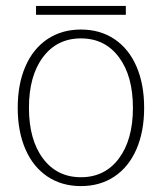

<svg xmlns="http://www.w3.org/2000/svg" viewBox="-20 -620 548 650"><path d="M40 -255Q40 -335 66 -395Q92 -455 140.5 -487.5Q189 -520 254 -520Q319 -520 367.5 -487.5Q416 -455 442 -395Q468 -335 468 -255Q468 -175 442 -115Q416 -55 367.5 -22.5Q319 10 254 10Q189 10 140.5 -22.5Q92 -55 66 -115Q40 -175 40 -255ZM430 -255Q430 -363 382.5 -426.5Q335 -490 254 -490Q173 -490 125.5 -426.5Q78 -363 78 -255Q78 -147 125.5 -83.5Q173 -20 254 -20Q335 -20 382.5 -83.5Q430 -147 430 -255ZM102 -600H406V-570H102Z"/></svg>

Font: Thasadith
Style: Regular
Weight: 400
Designer: Cadson Demak Co.,Ltd.
Foundry: Cadson Demak Co.,Ltd.
Version: Version 1.000; ttfautohint (v1.6)